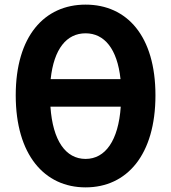

<svg xmlns="http://www.w3.org/2000/svg" viewBox="-20 -796 740 830"><path d="M350 -776C172 -776 48 -640 48 -384C48 -127 172 14 350 14C529 14 652 -127 652 -384C652 -640 529 -776 350 -776ZM350 -652C431 -652 487 -585 501 -454H199C213 -585 268 -652 350 -652ZM350 -109C264 -109 208 -188 198 -335H502C492 -188 435 -109 350 -109Z"/></svg>

Font: Kawkab Mono
Style: Bold
Weight: 700
Monospace: yes
Designer: Abdullah Arif
Foundry: Abdullah Arif
Version: Version 1.000;PS 000.500;hotconv 1.0.88;makeotf.lib2.5.64775